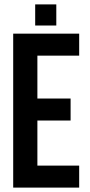

<svg xmlns="http://www.w3.org/2000/svg" viewBox="-20 -853 408 873"><path d="M150 -405H301V-305H150V-100H340V0H40V-700H340V-600H150ZM236 -833V-737H140V-833Z"/></svg>

Font: BebasNeueW03-Regular
Style: Regular
Weight: 400
Designer: Ryoichi Tsunekawa
Foundry: Ryoichi Tsunekawa
Version: Version 1.30